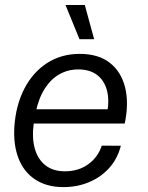

<svg xmlns="http://www.w3.org/2000/svg" viewBox="-20 -754 605 784"><path d="M239 10Q171.2 10 124.4 -20.6Q77.7 -51.2 56 -106.3Q34.3 -161.5 38.5 -234.7Q44.3 -323.3 78.8 -390.7Q113.2 -458 171.4 -496Q229.7 -534 305.5 -534Q381.7 -534 428.3 -497.6Q475 -461.2 490.9 -396.8Q506.8 -332.3 489.3 -249.5H117.7Q109.8 -190.8 122.2 -146.9Q134.7 -103 165.8 -78.7Q197 -54.5 244.7 -54.5Q300.3 -54.5 340.2 -83.2Q380.2 -112 395.5 -159.3L473.5 -158.8Q459.8 -105.5 425.7 -67.8Q391.5 -30.2 343.4 -10.1Q295.3 10 239 10ZM125.3 -293.2 114.2 -307.7H430.3L417.5 -292.8Q427.3 -346.2 416.3 -386.3Q405.3 -426.3 375.8 -448.4Q346.2 -470.5 299.5 -470.5Q257.7 -470.5 222.8 -450.9Q188 -431.3 162.8 -392.2Q137.7 -353 125.3 -293.2ZM304.6 -593.9 247.4 -733.6H326.3L364.4 -593.9Z"/></svg>

Font: Mona Sans
Style: Italic
Weight: 200
Italic angle: -11.6951°
Designer: Deni Anggara
Foundry: GitHub
Version: Version 2.000